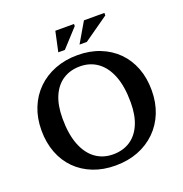

<svg xmlns="http://www.w3.org/2000/svg" viewBox="-153 -1005 1096 1151"><g transform="rotate(-20 395.0 -429.5)"><path d="M399.5 -688.5Q477.5 -688.5 541.2 -663.2Q605 -638 651 -592Q697 -546 721.8 -481.8Q746.5 -417.5 746.5 -339Q746.5 -261 720.8 -196.5Q695 -132 647.2 -85.2Q599.5 -38.5 534.5 -13.2Q469.5 12 390 12Q312 12 248.2 -13Q184.5 -38 138.5 -84Q92.5 -130 67.8 -194.5Q43 -259 43 -337Q43 -415.5 68.8 -479.8Q94.5 -544 142 -590.8Q189.5 -637.5 255 -663Q320.5 -688.5 399.5 -688.5ZM399 -56Q461.5 -56 507.2 -85.5Q553 -115 578.2 -172.5Q603.5 -230 603.5 -314Q603.5 -414.5 577 -482.5Q550.5 -550.5 502.5 -585.2Q454.5 -620 390.5 -620Q328.5 -620 282.5 -590.5Q236.5 -561 211.2 -503.5Q186 -446 186 -362Q186 -262 212.5 -193.8Q239 -125.5 287 -90.8Q335 -56 399 -56ZM433.5 -743.5 508 -871H638.5V-855L480 -743.5ZM298 -743.5 325.5 -871H444.5V-857.5L340 -743.5Z"/></g></svg>

Font: Newsreader 16pt SemiBold
Style: Regular
Weight: 600
Designer: Hugues Gentile
Foundry: Production Type
Version: Version 1.003